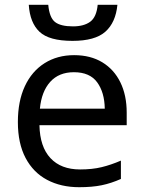

<svg xmlns="http://www.w3.org/2000/svg" viewBox="-20 -778 604 808"><path d="M474.1 -757.8Q466.8 -683.1 423.3 -644.5Q379.9 -606 285.2 -606Q187 -606 146.5 -644Q106 -682.1 101.1 -757.8H183.1Q188 -704.1 211.4 -685.5Q234.9 -667 287.1 -667Q333 -667 359.6 -686.5Q386.2 -706.1 391.1 -757.8ZM292 -545.9Q360.8 -545.9 410.4 -515.9Q460 -485.8 486.6 -431.4Q513.2 -377 513.2 -304.2V-251H146Q147.9 -160.2 192.4 -112.5Q236.8 -64.9 316.9 -64.9Q368.2 -64.9 407.5 -74.5Q446.8 -84 488.8 -102.1V-24.9Q448.2 -6.8 408.2 1.5Q368.2 9.8 313 9.8Q236.8 9.8 178.5 -21Q120.1 -51.8 87.6 -113.3Q55.2 -174.8 55.2 -264.2Q55.2 -352.1 84.5 -415Q113.8 -478 167.5 -512Q221.2 -545.9 292 -545.9ZM291 -474.1Q228 -474.1 191.4 -433.6Q154.8 -393.1 147.9 -320.8H420.9Q419.9 -389.2 388.9 -431.6Q357.9 -474.1 291 -474.1Z"/></svg>

Font: Kurinto Seri
Style: Regular
Weight: 400
Designer: Kurinto was developed by Clint Goss from a range of fonts that are compatible with the SIL Open Font License Version 1.1
Foundry: Clinton F. Goss
Version: Version 2.196; July 25, 2020